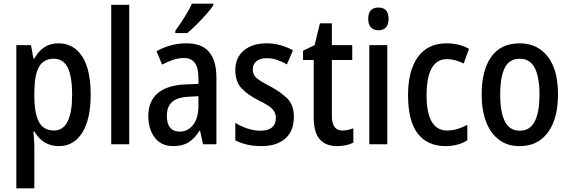

<svg xmlns="http://www.w3.org/2000/svg" viewBox="-20 -786 3103 1046"><path d="M298 -550Q381 -550 427.5 -479Q474 -408 474 -270Q474 -136 428 -63Q382 10 301 10Q255 10 221.5 -11.5Q188 -33 167 -70H162Q164 -48 165.5 -27Q167 -6 167 10V240H69V-540H149L162 -467H167Q213 -550 298 -550ZM273 -466Q218 -466 193 -422.5Q168 -379 167 -286V-266Q167 -169 192 -122Q217 -75 274 -75Q324 -75 348.5 -124.5Q373 -174 373 -270Q373 -366 349.5 -416Q326 -466 273 -466Z M684 0H586V-760H684Z M996 -550Q1080 -550 1119.5 -502.5Q1159 -455 1159 -363V0H1086L1070 -74H1067Q1041 -32 1008 -11Q975 10 924 10Q858 10 823 -36.5Q788 -83 788 -153Q788 -235 839.5 -278.5Q891 -322 989 -326L1061 -329V-360Q1061 -417 1041.5 -443.5Q1022 -470 982 -470Q954 -470 924.5 -460.5Q895 -451 863 -434L833 -507Q868 -527 909 -538.5Q950 -550 996 -550ZM1008 -259Q945 -256 917 -230Q889 -204 889 -155Q889 -111 907.5 -90Q926 -69 958 -69Q1004 -69 1032.5 -106Q1061 -143 1061 -210V-262ZM1142 -757Q1129 -737 1104 -708.5Q1079 -680 1051 -652.5Q1023 -625 1001 -606H935V-618Q961 -654 985.5 -693Q1010 -732 1026 -766H1142Z M1581 -150Q1581 -72 1534 -31Q1487 10 1404 10Q1360 10 1325 1.5Q1290 -7 1262 -21V-117Q1289 -99 1326 -86.5Q1363 -74 1400 -74Q1442 -74 1462.5 -92.5Q1483 -111 1483 -144Q1483 -172 1463.5 -192.5Q1444 -213 1387 -240Q1329 -270 1295.5 -305.5Q1262 -341 1262 -405Q1262 -472 1308.5 -511Q1355 -550 1432 -550Q1472 -550 1507.5 -540Q1543 -530 1576 -512L1543 -435Q1518 -450 1490 -459.5Q1462 -469 1433 -469Q1397 -469 1377 -452.5Q1357 -436 1357 -408Q1357 -379 1377.5 -361Q1398 -343 1455 -314Q1512 -283 1546.5 -248Q1581 -213 1581 -150Z M1845 -75Q1874 -75 1905 -87V-9Q1888 0 1865 5Q1842 10 1816 10Q1755 10 1722 -27Q1689 -64 1689 -147V-459H1631V-510L1694 -540L1723 -659H1788V-540H1899V-459H1788V-154Q1788 -75 1845 -75Z M2042 -745Q2097 -745 2097 -683Q2097 -652 2082.5 -636.5Q2068 -621 2042 -621Q2016 -621 2001 -636.5Q1986 -652 1986 -683Q1986 -745 2042 -745ZM2090 -540V0H1992V-540Z M2408 10Q2309 10 2256 -58Q2203 -126 2203 -267Q2203 -402 2257 -476Q2311 -550 2412 -550Q2449 -550 2480 -542Q2511 -534 2535 -520L2506 -440Q2484 -451 2461 -457.5Q2438 -464 2416 -464Q2304 -464 2304 -267Q2304 -75 2416 -75Q2446 -75 2473 -83.5Q2500 -92 2526 -106V-22Q2502 -6 2471.5 2Q2441 10 2408 10Z M3020 -271Q3020 -187 2996.5 -124Q2973 -61 2926.5 -25.5Q2880 10 2810 10Q2744 10 2698 -25Q2652 -60 2628 -123Q2604 -186 2604 -271Q2604 -402 2656 -476Q2708 -550 2812 -550Q2907 -550 2963.5 -478.5Q3020 -407 3020 -271ZM2705 -270Q2705 -175 2730.5 -124.5Q2756 -74 2812 -74Q2867 -74 2893 -124Q2919 -174 2919 -271Q2919 -367 2893 -416.5Q2867 -466 2812 -466Q2755 -466 2730 -416.5Q2705 -367 2705 -270Z"/></svg>

Font: Noto Sans Arabic UI Cn Md
Style: Regular
Weight: 500
Width: 3
Designer: Monotype Design Team, Nadine Chahine and Nizar Qandah
Foundry: Monotype Imaging Inc.
Version: Version 2.010; ttfautohint (v1.8.4.7-5d5b)